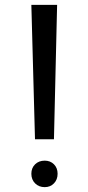

<svg xmlns="http://www.w3.org/2000/svg" viewBox="-20 -753 364 790"><path d="M202 -180H124L109 -733H215ZM217 -38Q217 -14 202 1.5Q187 17 164 17Q140 17 124.5 1.5Q109 -14 109 -38Q109 -62 124.5 -77Q140 -92 164 -92Q187 -92 202 -77Q217 -62 217 -38Z"/></svg>

Font: SUITE Medium
Style: Regular
Weight: 500
Designer: Sun
Foundry: Sun
Version: Version 2.040